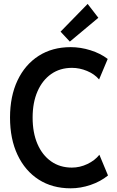

<svg xmlns="http://www.w3.org/2000/svg" viewBox="-20 -973 611 1000"><path d="M348.1 7.8Q252.4 7.8 181.6 -37.6Q110.8 -83 71.5 -166Q32.2 -249 32.2 -360.8Q32.2 -471.7 71.3 -554.2Q110.4 -636.7 181.4 -682.1Q252.4 -727.5 348.1 -727.5Q399.4 -727.5 451.4 -711.2Q503.4 -694.8 541 -666L496.1 -559.1Q472.2 -587.4 433.3 -603.5Q394.5 -619.6 355 -619.6Q292.5 -619.6 246.6 -587.4Q200.7 -555.2 175.3 -497.1Q149.9 -439 149.9 -360.8Q149.9 -281.7 175 -223.4Q200.2 -165 246.1 -132.6Q292 -100.1 354.5 -100.1Q396 -100.1 435.1 -118.7Q474.1 -137.2 497.6 -167L542.5 -59.1Q503.4 -27.3 451.7 -9.8Q399.9 7.8 348.1 7.8ZM343.8 -756.3 295.4 -808.1 436.5 -952.6 492.2 -880.4Z"/></svg>

Font: Reddit Sans Condensed SemiBold
Style: Regular
Weight: 600
Designer: Stephen Hutchings
Foundry: Reddit
Version: Version 1.014